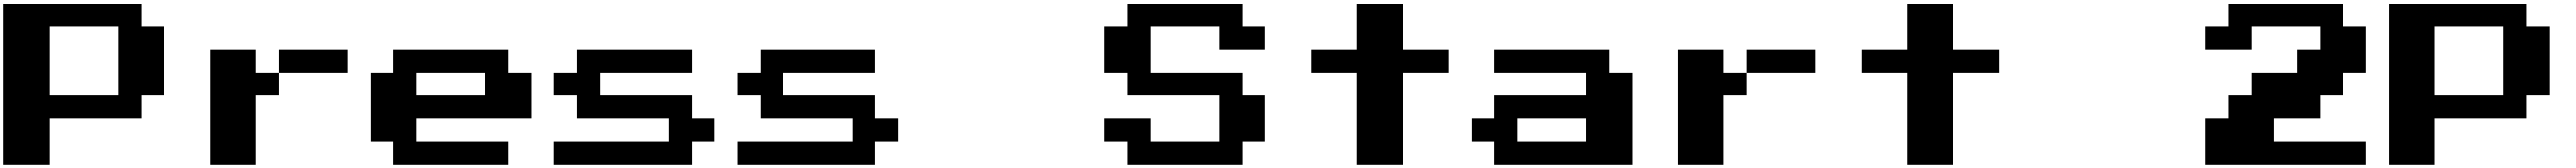

<svg xmlns="http://www.w3.org/2000/svg" viewBox="-20 -1020 14040 915"><path d="M0 -125V-1000H750V-875H875V-500H750V-375H250V-125ZM250 -500H625V-875H250Z M1375 -625H1500V-500H1375V-125H1125V-750H1375ZM1875 -750V-625H1500V-750Z M2125 -125V-250H2000V-625H2125V-750H2750V-625H2875V-375H2250V-250H2750V-125ZM2250 -500H2625V-625H2250Z M3000 -125V-250H3625V-375H3125V-500H3000V-625H3125V-750H3750V-625H3250V-500H3750V-375H3875V-250H3750V-125Z M4000 -125V-250H4625V-375H4125V-500H4000V-625H4125V-750H4750V-625H4250V-500H4750V-375H4875V-250H4750V-125Z M6125 -125V-250H6000V-375H6250V-250H6625V-500H6125V-625H6000V-875H6125V-1000H6750V-875H6875V-750H6625V-875H6250V-625H6750V-500H6875V-250H6750V-125Z M7375 -125V-625H7125V-750H7375V-1000H7625V-750H7875V-625H7625V-125Z M8125 -125V-250H8000V-375H8125V-500H8625V-625H8125V-750H8750V-625H8875V-125ZM8250 -250H8625V-375H8250Z M9375 -625H9500V-500H9375V-125H9125V-750H9375ZM9875 -750V-625H9500V-750Z M10375 -125V-625H10125V-750H10375V-1000H10625V-750H10875V-625H10625V-125Z M12000 -125V-375H12125V-500H12250V-625H12500V-750H12625V-875H12250V-750H12000V-875H12125V-1000H12750V-875H12875V-625H12750V-500H12625V-375H12375V-250H12875V-125Z M13000 -125V-1000H13750V-875H13875V-500H13750V-375H13250V-125ZM13250 -500H13625V-875H13250Z"/></svg>

Font: Press Start 2P
Style: Regular
Weight: 400
Designer: CodeMan38
Foundry: CodeMan38
Version: Version 3.000